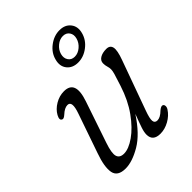

<svg xmlns="http://www.w3.org/2000/svg" viewBox="-192 -778 897 897"><g transform="rotate(-45 256.0 -330.0)"><path d="M446.5 -78Q452.5 -75 453 -66.2Q453.5 -57.5 447.5 -48.5Q431.5 -23.5 402.8 -7.5Q374 8.5 344.5 8.5Q295 8.5 295 -35Q295 -51 302.5 -73.5Q310 -96 327 -140.5Q274 -59 216.5 -25.2Q159 8.5 114.5 8.5Q62.5 8.5 55.2 -29.2Q48 -67 72.5 -135.5L139.5 -329Q162.5 -394 132 -394Q112.5 -394 89.5 -372.5Q74.5 -359 67 -363.5Q53 -369.5 66 -393.5Q79.5 -418 107.2 -434.5Q135 -451 165.5 -451Q241 -451 205 -345.5L135.5 -140.5Q117.5 -88 124 -67Q130.5 -46 158.5 -46Q189.5 -46 230.2 -74.5Q271 -103 309 -155.8Q347 -208.5 370.5 -281.5Q385 -325.5 389.5 -341.8Q394 -358 394 -367.5Q394 -378.5 390.5 -389.5Q387 -400.5 387 -413.5Q387 -431 403.2 -441Q419.5 -451 445 -451Q469.5 -451 474 -430.2Q478.5 -409.5 461 -362L372.5 -117Q358 -77.5 359.8 -61.5Q361.5 -45.5 378.5 -45.5Q387.5 -45.5 398 -50.8Q408.5 -56 423 -70Q438.5 -82.5 446.5 -78ZM308 -498.5Q271.5 -498.5 252.2 -522.8Q233 -547 243 -583.5Q252 -619 284 -643.2Q316 -667.5 352.5 -667.5Q389 -667.5 408 -643.2Q427 -619 417.5 -583.5Q408 -547 376.2 -522.8Q344.5 -498.5 308 -498.5ZM344.5 -637Q323 -637 304 -621.2Q285 -605.5 279 -583.5Q273 -561 283.8 -545Q294.5 -529 316 -529Q337.5 -529 356.5 -545Q375.5 -561 381.5 -583.5Q387.5 -605.5 376.8 -621.2Q366 -637 344.5 -637Z"/></g></svg>

Font: Fraunces 72pt SuperSoft Light
Style: Italic
Weight: 300
Italic angle: -16°
Version: Version 1.000;[b76b70a41]